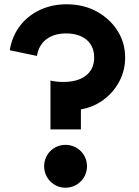

<svg xmlns="http://www.w3.org/2000/svg" viewBox="-20 -860 648 896"><path d="M357.5 -256V-349.5C396 -356 430.5 -370.5 462 -393.5C493 -416 518 -445 536.5 -479.5C555 -514 564 -551 564 -591.5C564 -636.5 552.5 -678 529 -715.5C505.5 -753 473 -783.5 432 -806C391 -828.5 344 -840 291 -840C246.5 -840 205.5 -831.5 168 -814.5C93.5 -780 40 -715 25.5 -625.5L152.5 -599C163 -666.5 214 -704 288 -704C370 -704 419.5 -661.5 419.5 -591.5C419.5 -518.5 364.5 -477.5 275.5 -477.5C251.5 -477.5 229.5 -480.5 215.5 -484V-256ZM285.5 16C341.5 16 386 -29 386 -84C386 -140 341.5 -184 285.5 -184C230 -184 186 -140 186 -84C186 -29 230 16 285.5 16Z"/></svg>

Font: Spartan
Style: Bold
Weight: 700
Designer: Matt Bailey, Mirko Velimirovic
Foundry: Matt Bailey
Version: Version 1.003